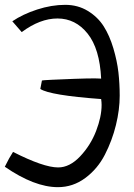

<svg xmlns="http://www.w3.org/2000/svg" viewBox="-20 -733 558 798"><path d="M400.4 -406.2Q394.5 -530.3 344.2 -593.3Q293.9 -656.2 218.8 -656.2Q146.5 -656.2 70.3 -599.6L31.2 -644.5Q74.2 -673.8 134.3 -693.4Q194.3 -712.9 251 -712.9Q303.7 -712.9 345.2 -687.5Q386.7 -662.1 411.1 -623.5Q435.5 -585 451.2 -532.2Q466.8 -479.5 472.2 -432.1Q477.5 -384.8 477.5 -335Q477.5 -277.3 461.9 -213.4Q446.3 -149.4 416 -90.3Q385.7 -31.2 334.5 6.8Q283.2 44.9 220.7 44.9Q123 44.9 0 -40Q18.6 -78.1 34.2 -101.6Q161.1 -37.1 221.7 -37.1Q269.5 -37.1 313 -83Q356.4 -128.9 379.4 -188.5Q402.3 -248 402.3 -296.9Q402.3 -307.6 400.4 -321.3Q187.5 -336.9 147.5 -363.3L154.3 -398.4Q154.3 -399.4 194.3 -401.4Q234.4 -403.3 288.1 -405.3Q341.8 -407.2 374 -407.2Q379.9 -407.2 389.2 -406.7Q398.4 -406.2 400.4 -406.2Z"/></svg>

Font: Neucha
Style: Regular
Weight: 400
Designer: Jovanny Lemonad
Foundry: Jovanny Lemonad
Version: Version 001.001